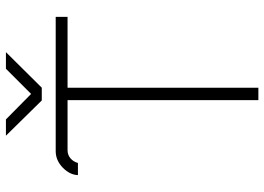

<svg xmlns="http://www.w3.org/2000/svg" viewBox="-142 -751 892 648"><g transform="rotate(-90 304.0 -427.0)"><path d="M121 -645Q105 -645 93.5 -635Q82 -625 78 -610H37Q38 -637 61 -660Q86 -685 118 -685H571V-645H332V-1H290V-645ZM225 -853 311 -768 396 -853H452L332 -732H289L170 -853Z"/></g></svg>

Font: Bellota Light
Style: Regular
Weight: 300
Designer: Kemie Guaida
Foundry: Kemie Guaida
Version: Version 4.001